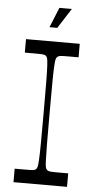

<svg xmlns="http://www.w3.org/2000/svg" viewBox="-59 -901 464 936"><g transform="rotate(5 173.5 -433.0)"><path d="M44 0V-66Q60 -66 71.5 -66Q83 -66 93 -66Q122 -66 132.5 -67Q143 -68 148 -73Q152 -76 154.5 -84.5Q157 -93 158.5 -119.5Q160 -146 160.5 -200.5Q161 -255 161 -350Q161 -445 160.5 -499.5Q160 -554 158.5 -580.5Q157 -607 154.5 -615.5Q152 -624 148 -627Q143 -632 132.5 -633Q122 -634 93 -634Q83 -634 71.5 -634Q60 -634 44 -634V-700H307V-634Q293 -634 280.5 -634Q268 -634 258 -634Q229 -634 219 -633Q209 -632 204 -627Q199 -624 196.5 -615.5Q194 -607 192.5 -580.5Q191 -554 190.5 -499.5Q190 -445 190 -350Q190 -255 190.5 -200.5Q191 -146 192 -119.5Q193 -93 195.5 -84.5Q198 -76 203 -73Q208 -68 218.5 -67Q229 -66 257 -66Q267 -66 279.5 -66Q292 -66 306 -66V0ZM153 -768 193 -866H254L191 -768Z"/></g></svg>

Font: Ojuju
Style: Regular
Weight: 400
Designer: Chisaokwu Joboson, Mirko Velimirovic
Foundry: Udi Foundry
Version: Version 1.000